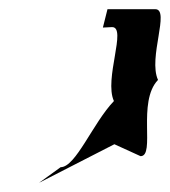

<svg xmlns="http://www.w3.org/2000/svg" viewBox="-20 -542 370 418"><path d="M65 -144 229 -228 286 -202C319 -202 278 -320 324 -368C302 -416 351 -522 318 -522H214L204 -482L224 -483C257 -483 206 -370 228 -322C182 -274 145 -178 112 -178Z"/></svg>

Font: Interstorm
Style: Obl
Weight: 400
Version: Version 0.7